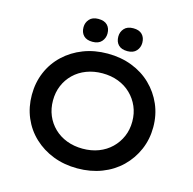

<svg xmlns="http://www.w3.org/2000/svg" viewBox="-127 -1029 1174 1167"><g transform="rotate(15 460.5 -445.5)"><path d="M460 10Q377 10 307.5 -17Q238 -44 186 -93Q134 -142 106 -208Q78 -274 78 -351Q78 -428 106 -494Q134 -560 186 -609Q238 -658 307.5 -685Q377 -712 460 -712Q543 -712 613 -685Q683 -658 734 -608.5Q785 -559 813.5 -493.5Q842 -428 842 -351Q842 -275 813.5 -209Q785 -143 734 -93.5Q683 -44 613 -17Q543 10 460 10ZM460 -114Q515 -114 560.5 -131.5Q606 -149 639.5 -181.5Q673 -214 691.5 -257Q710 -300 710 -351Q710 -402 691.5 -445Q673 -488 639.5 -520.5Q606 -553 560.5 -570.5Q515 -588 460 -588Q406 -588 360 -570.5Q314 -553 280.5 -520.5Q247 -488 229 -445Q211 -402 211 -351Q211 -300 229 -257Q247 -214 280.5 -181.5Q314 -149 360 -131.5Q406 -114 460 -114ZM570 -757Q532 -757 513 -776.5Q494 -796 494 -829Q494 -858 513 -879.5Q532 -901 570 -901Q607 -901 626 -881.5Q645 -862 645 -829Q645 -800 626 -778.5Q607 -757 570 -757ZM350 -757Q313 -757 294 -776.5Q275 -796 275 -829Q275 -858 294 -879.5Q313 -901 350 -901Q388 -901 407 -881.5Q426 -862 426 -829Q426 -800 407 -778.5Q388 -757 350 -757Z"/></g></svg>

Font: Lexend Exa Medium
Style: Regular
Weight: 500
Designer: Bonnie Shaver-Troup, Thomas Jockin
Foundry: Lexend
Version: Version 1.007